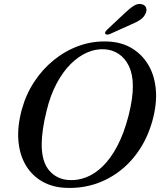

<svg xmlns="http://www.w3.org/2000/svg" viewBox="-20 -918 806 951"><path d="M509.5 -712.5Q576 -711 627 -682.5Q678 -654 710 -604.2Q742 -554.5 750.5 -487.2Q759 -420 740 -339.5Q719 -253 676.8 -186Q634.5 -119 576.8 -73.8Q519 -28.5 450.8 -6.5Q382.5 15.5 308.5 12.5Q242 10.5 190.8 -18.2Q139.5 -47 108.5 -98.2Q77.5 -149.5 71.2 -219.8Q65 -290 88 -375.5Q108.5 -450.5 149.8 -513.2Q191 -576 247.8 -621.5Q304.5 -667 371.2 -691Q438 -715 509.5 -712.5ZM325 -26Q366.5 -24 408.5 -40.5Q450.5 -57 489.2 -94.8Q528 -132.5 560.8 -194.2Q593.5 -256 616.5 -344Q628 -389 633.2 -426.2Q638.5 -463.5 638 -494Q637.5 -551.5 618.5 -590.8Q599.5 -630 567.8 -651Q536 -672 497 -674Q454.5 -676.5 411.8 -658Q369 -639.5 330.2 -601Q291.5 -562.5 260.5 -504.5Q229.5 -446.5 211 -370Q198.5 -320 192.8 -279.8Q187 -239.5 186.5 -207.5Q185.5 -118 224 -73.2Q262.5 -28.5 325 -26ZM598.5 -853.5Q622.5 -876.5 642.5 -889.2Q662.5 -902 682.5 -897Q699.5 -893 704 -878.5Q708.5 -864 700 -849Q691.5 -831 674 -819.5Q656.5 -808 631 -797.5L522 -748.5Q516 -746.5 509.8 -746.8Q503.5 -747 501 -751Q499 -755.5 502.2 -760.8Q505.5 -766 510.5 -771Z"/></svg>

Font: Fraunces
Style: Italic
Weight: 400
Italic angle: -16°
Version: Version 1.000;[b76b70a41]